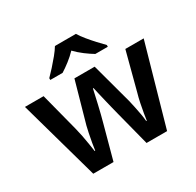

<svg xmlns="http://www.w3.org/2000/svg" viewBox="-163 -950 1156 1133"><g transform="rotate(-30 415.0 -383.0)"><path d="M465 -233Q460 -252 453 -280.5Q446 -309 438.5 -340Q431 -371 425 -397Q419 -423 416 -437H412Q409 -423 403 -397Q397 -371 390 -339.5Q383 -308 375.5 -279.5Q368 -251 363 -232L300 0H162L10 -543H137L204 -284Q211 -257 217.5 -224.5Q224 -192 228.5 -161.5Q233 -131 236 -112H240Q242 -130 247.5 -161Q253 -192 259 -221.5Q265 -251 269 -266L347 -543H485L560 -266Q564 -248 570.5 -219Q577 -190 582 -160.5Q587 -131 588 -113H592Q594 -129 599 -159Q604 -189 611 -223Q618 -257 626 -284L694 -543H819L665 0H525ZM486 -766Q499 -744 521.5 -716.5Q544 -689 568 -663Q592 -637 611 -618V-606H526Q499 -622 469 -644.5Q439 -667 413 -694Q387 -667 358.5 -645Q330 -623 303 -606H219V-618Q238 -637 261.5 -663Q285 -689 307.5 -716.5Q330 -744 343 -766Z"/></g></svg>

Font: Noto Sans Malayalam SemiBold
Style: Regular
Weight: 600
Designer: Jelle Bosma - Monotype Design Team
Foundry: Monotype Imaging Inc.
Version: Version 2.104; ttfautohint (v1.8.4.7-5d5b)